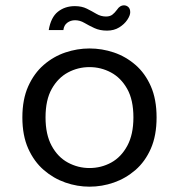

<svg xmlns="http://www.w3.org/2000/svg" viewBox="-20 -689 672 721"><path d="M316 12Q270 12 225.5 -3.5Q181 -19 144.5 -50.5Q108 -82 86 -131Q64 -180 64 -248Q64 -316 86 -365Q108 -414 144.5 -445.5Q181 -477 225.5 -492Q270 -507 316 -507Q363 -507 407.5 -492Q452 -477 488.5 -445.5Q525 -414 546.5 -365Q568 -316 568 -248Q568 -180 546.5 -131Q525 -82 488.5 -50.5Q452 -19 407.5 -3.5Q363 12 316 12ZM316 -58Q360 -58 397.5 -78.5Q435 -99 458 -141.5Q481 -184 481 -248Q481 -314 457.5 -355.5Q434 -397 396.5 -417Q359 -437 316 -437Q273 -437 235.5 -417Q198 -397 174.5 -355.5Q151 -314 151 -248Q151 -184 174 -141.5Q197 -99 235 -78.5Q273 -58 316 -58ZM382 -574Q355 -574 334.5 -583.5Q314 -593 297 -603Q280 -613 262 -613Q245 -613 232.5 -603.5Q220 -594 218 -576H163Q171 -624 197.5 -645Q224 -666 261 -666Q287 -666 306 -656.5Q325 -647 342 -637Q359 -627 378 -627Q393 -627 402 -634Q411 -641 419 -652Q425 -661 431.5 -665Q438 -669 445 -669Q455 -669 462 -662.5Q469 -656 469 -643Q469 -631 458 -614.5Q447 -598 427.5 -586Q408 -574 382 -574Z"/></svg>

Font: Atkinson Hyperlegible Mono ExtraLight
Style: Regular
Weight: 400
Monospace: yes
Version: Version 2.001